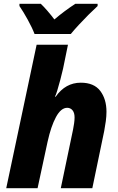

<svg xmlns="http://www.w3.org/2000/svg" viewBox="-20 -997 625 1017"><path d="M13 0 174 -760H340L314 -633Q308 -606 299.5 -574.5Q291 -543 283.5 -518Q276 -493 271 -485H275Q327 -559 408 -559Q478 -559 511 -515.5Q544 -472 544 -405Q544 -382 540.5 -355.5Q537 -329 532 -303L469 0H302L367 -311Q370 -326 372.5 -343.5Q375 -361 375 -375Q375 -400 364 -413Q353 -426 336 -426Q303 -426 276.5 -377Q250 -328 232 -246L179 0ZM163 -817Q150 -851 126.5 -893.5Q103 -936 83 -965V-977H196Q212 -962 233 -937.5Q254 -913 268 -894Q295 -917 322.5 -937.5Q350 -958 379 -977H497V-965Q475 -945 449 -919Q423 -893 398 -866Q373 -839 355 -817Z"/></svg>

Font: Noto Sans Disp ExtBd
Style: Italic
Weight: 800
Italic angle: -12°
Designer: Monotype Design Team
Foundry: Monotype Imaging Inc.
Version: Version 2.000;GOOG;noto-source:20170915:90ef993387c0